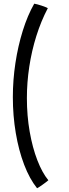

<svg xmlns="http://www.w3.org/2000/svg" viewBox="-20 -781 378 1046"><path d="M182 244.5Q141 193.5 111.5 116Q82 38.5 66 -56Q50 -150.5 50 -252Q50 -345 64 -437.5Q78 -530 104 -613.5Q130 -697 166.5 -761Q183.5 -758 206.8 -750.2Q230 -742.5 240.5 -736.5Q203.5 -666 178 -584.8Q152.5 -503.5 139.5 -417.5Q126.5 -331.5 126.5 -247Q126.5 -150 141.8 -63.2Q157 23.5 183.5 92Q210 160.5 243.5 201Q238.5 205.5 230.2 211.8Q222 218 212.5 224.8Q203 231.5 194.8 237Q186.5 242.5 182 244.5Z"/></svg>

Font: Grandstander Thin Light
Style: Regular
Weight: 300
Version: Version 1.200